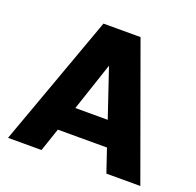

<svg xmlns="http://www.w3.org/2000/svg" viewBox="-123 -833 984 963"><g transform="rotate(20 368.5 -351.0)"><path d="M541 0 499 -124H236.8L194.8 0H16.1L270 -702.1H467.8L722.2 0ZM455.1 -255.9 368.2 -513.2 282.2 -255.9Z"/></g></svg>

Font: SVN-Poppins
Style: Bold
Weight: 700
Designer: Ninad Kale (Devanagari), Jonny Pinhorn (Latin)
Foundry: Indian Type Foundry
Version: Version 3.200;PS 1.000;hotconv 16.6.54;makeotf.lib2.5.65590